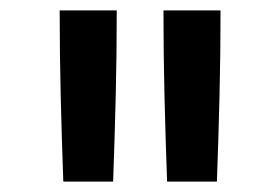

<svg xmlns="http://www.w3.org/2000/svg" viewBox="-20 -792 540 370"><path d="M102 -442Q99 -524 97 -606.5Q95 -689 95 -772H205Q205 -689 203 -606.5Q201 -524 198 -442ZM302 -442Q299 -524 297 -606.5Q295 -689 295 -772H405Q405 -689 403 -606.5Q401 -524 398 -442Z"/></svg>

Font: Iosevka Semibold
Style: Regular
Weight: 600
Monospace: yes
Designer: Belleve Invis
Foundry: Belleve Invis
Version: Version 33.2.3; ttfautohint (v1.8.4)